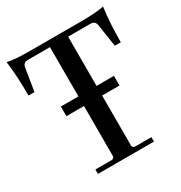

<svg xmlns="http://www.w3.org/2000/svg" viewBox="-153 -750 811 861"><g transform="rotate(-30 252.5 -319.5)"><path d="M107 0V-23H191Q196 -23 200.5 -26.5Q205 -30 205 -35V-295H114V-345H205V-600H91Q67 -600 63 -578L44 -460H13Q13 -564 3 -639Q39 -630 120 -630H384Q464 -630 502 -639Q491 -556 491 -460H460L442 -578Q438 -600 414 -600H299V-345H389V-295H299V-35Q299 -30 303.5 -26.5Q308 -23 314 -23H397V0Z"/></g></svg>

Font: Arapey
Style: Regular
Weight: 400
Designer: Eduardo Rodriguez Tunni
Foundry: Eduardo Rodriguez Tunni
Version: Version 4.000